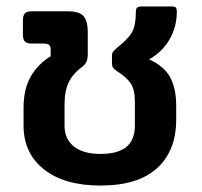

<svg xmlns="http://www.w3.org/2000/svg" viewBox="-20 -560 626 595"><path d="M53 -171V-226Q53 -283 74.5 -321.5Q96 -360 137 -386V-406Q137 -417 132 -421Q127 -425 115 -425H78Q63 -425 57 -431.5Q51 -438 51 -453V-497Q51 -512 57 -518.5Q63 -525 78 -525H189Q226 -525 239 -510Q252 -495 252 -460V-393Q252 -379 248.5 -370Q245 -361 236 -354Q207 -333 193.5 -306Q180 -279 180 -236V-171Q180 -129 209 -106Q238 -83 291 -83Q346 -83 372 -105Q398 -127 398 -171V-245Q398 -282 385 -301.5Q372 -321 342 -340Q334 -345 330.5 -350Q327 -355 327 -365V-387Q327 -396 331 -400.5Q335 -405 345 -414Q377 -439 389 -460Q401 -481 401 -522Q401 -533 405 -536.5Q409 -540 420 -540H513Q522 -540 525 -536.5Q528 -533 528 -524Q528 -477 505.5 -438Q483 -399 442 -376Q489 -355 507.5 -320Q526 -285 526 -234V-189Q526 -93 467 -39Q408 15 291 15Q180 15 116.5 -35Q53 -85 53 -171Z"/></svg>

Font: Mitr
Style: Regular
Weight: 400
Designer: Thanarat Vachiruckul
Foundry: Cadson Demak
Version: Version 1.002